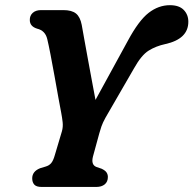

<svg xmlns="http://www.w3.org/2000/svg" viewBox="-20 -740 766 760"><path d="M407 -39.5Q407 -20.5 394.5 -10.2Q382 0 361 0H145Q124 0 115.8 -9.2Q107.5 -18.5 107.5 -34Q107.5 -61.5 138.5 -74L160 -80.5Q174.5 -84.5 182.8 -94.5Q191 -104.5 197 -126L225 -220Q230 -237.5 228 -256Q226 -274.5 222.5 -292.5Q218.5 -313 211.2 -353Q204 -393 195.8 -439Q187.5 -485 179.8 -525Q172 -565 167 -585.5Q159 -619 127 -626.5Q98 -635.5 98 -660.5Q97.5 -678 109.5 -689Q121.5 -700 142.5 -700H231Q264 -700 280.8 -686.5Q297.5 -673 303.5 -641.5Q307 -622 313.2 -587.2Q319.5 -552.5 327.2 -510.2Q335 -468 343 -424.5Q351 -381 358 -344.5L486 -578.5Q529 -658.5 568.2 -689Q607.5 -719.5 652.5 -719.5Q689 -719.5 707.2 -700.8Q725.5 -682 725.5 -654Q725.5 -585.5 634 -565.5Q597 -557.5 568.2 -539.5Q539.5 -521.5 510.5 -469.5L397.5 -274Q386.5 -254 381.5 -239.5Q376.5 -225 373 -212L348 -120.5Q339.5 -87.5 362 -79L382.5 -72Q397 -65 402 -57Q407 -49 407 -39.5Z"/></svg>

Font: Fraunces 9pt S100 SemiBold
Style: Italic
Weight: 600
Italic angle: -16°
Version: Version 1.000; ttfautohint (v1.8.3)